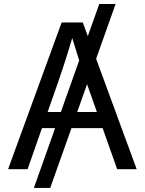

<svg xmlns="http://www.w3.org/2000/svg" viewBox="-20 -839 718 952"><path d="M553.2 -819.3 229 92.8H147.9L472.2 -819.3ZM20 0 285.6 -727.5H390.6L657.7 0H561L407.2 -434.1Q393.1 -475.1 374.3 -533.7Q355.5 -592.3 327.6 -684.1H348.1Q320.8 -591.3 301.8 -532.2Q282.7 -473.1 269 -434.1L116.7 0ZM154.8 -203.6V-283.7H522.9V-203.6Z"/></svg>

Font: Inter 20pt
Style: Regular
Weight: 400
Version: Version 4.001;git-66647c0bb